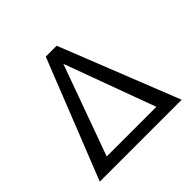

<svg xmlns="http://www.w3.org/2000/svg" viewBox="-162 -828 998 998"><g transform="rotate(-45 336.5 -329.0)"><path d="M377 -658 638 0H36L297 -658ZM154 -67H519L335 -567Z"/></g></svg>

Font: EauTestText Medium
Style: Regular
Weight: 500
Designer: Christian Thalmann (Catharsis Fonts)
Version: Version 0.001;PS 000.001;hotconv 1.0.88;makeotf.lib2.5.64775